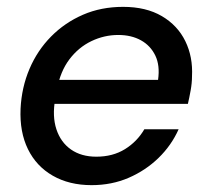

<svg xmlns="http://www.w3.org/2000/svg" viewBox="-20 -528 610 560"><path d="M247 12Q182 12 134 -15.5Q86 -43 61.5 -93Q37 -143 40 -211Q43 -273 66 -327Q89 -381 129 -421.5Q169 -462 222 -485Q275 -508 339 -508Q406 -508 452 -481Q498 -454 520.5 -408Q543 -362 540 -305Q540 -286 536 -264Q532 -242 528 -225H114L126 -295H441Q447 -337 433 -366Q419 -395 391 -410.5Q363 -426 325 -426Q284 -426 246.5 -408Q209 -390 182.5 -355Q156 -320 146 -267L141 -239Q132 -189 144.5 -151Q157 -113 187 -92Q217 -71 261 -71Q309 -71 344.5 -93Q380 -115 401 -151H501Q480 -104 442.5 -67.5Q405 -31 355.5 -9.5Q306 12 247 12Z"/></svg>

Font: DM Sans 28pt Medium
Style: Italic
Weight: 500
Italic angle: -10°
Version: Version 4.004;gftools[0.9.30]